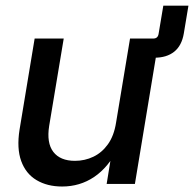

<svg xmlns="http://www.w3.org/2000/svg" viewBox="-20 -661 697 690"><path d="M486.8 -453.6 498.5 -522.5H530.8Q546.9 -522.5 549.8 -538.6L566.9 -640.6H657.2L640.6 -541Q633.3 -497.1 606.2 -475.3Q579.1 -453.6 535.2 -453.6ZM203.1 9.3Q149.9 9.3 111.3 -13.7Q72.8 -36.6 56.2 -82.3Q39.6 -127.9 50.3 -195.3L104.5 -522.5H209L156.7 -208.5Q147 -147.5 171.6 -115.2Q196.3 -83 249.5 -83Q284.7 -83 315.4 -97.7Q346.2 -112.3 367.9 -142.6Q389.6 -172.9 397 -219.7L447.3 -522.5H551.3L464.8 0H363.3L384.3 -129.4H405.3Q369.1 -59.1 318.1 -24.9Q267.1 9.3 203.1 9.3Z"/></svg>

Font: Inter 28pt Medium
Style: Italic
Weight: 500
Italic angle: -9.3988°
Designer: Rasmus Andersson
Foundry: rsms
Version: Version 4.001;git-66647c0bb